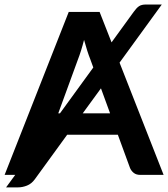

<svg xmlns="http://www.w3.org/2000/svg" viewBox="-26 -776 746 852"><path d="M462.5 -273 422 -384 341 -273ZM240 -273 388 -476.5 374.5 -513.5Q368 -529.5 361 -551.5Q354 -573.5 347 -599Q340.5 -573.5 333.5 -551.2Q326.5 -529 320 -512.5L232.5 -273ZM700 0H596Q578.5 0 567.5 -8.8Q556.5 -17.5 551 -30.5L497 -178H272L128.5 19.5Q114 39.5 93.8 47.5Q73.5 55.5 54 55.5H1L41.5 0H-5.5L279 -723H416L469 -588L567 -723Q573.5 -732 579.2 -738.2Q585 -744.5 591 -748.5Q597 -752.5 604.5 -754.2Q612 -756 623 -756H692L504.5 -498Z"/></svg>

Font: Lato 2
Style: Bold
Weight: 700
Designer: Lukasz Dziedzic with Adam Twardoch and Botio Nikoltchev
Foundry: tyPoland Lukasz Dziedzic
Version: Version 2.015; 2015-08-06; http://www.latofonts.com/